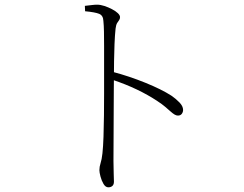

<svg xmlns="http://www.w3.org/2000/svg" viewBox="-20 -765 1040 819"><path d="M442 34Q430 34 421.5 19.5Q413 5 408.5 -12.5Q404 -30 404 -39Q404 -54 409 -69Q414 -84 417 -111Q420 -139 421.5 -182Q423 -225 423.5 -273.5Q424 -322 424 -367Q424 -412 424 -443Q424 -473 424 -505.5Q424 -538 424 -569.5Q424 -601 423.5 -629Q423 -657 421 -676Q420 -699 403 -706Q386 -713 343 -717L342 -740Q360 -742 372 -743.5Q384 -745 394 -745Q409 -745 425.5 -739.5Q442 -734 457.5 -726Q473 -718 482.5 -709Q492 -700 492 -692Q492 -684 488 -679Q484 -674 479.5 -666.5Q475 -659 473 -643Q470 -615 468.5 -577.5Q467 -540 466.5 -504Q466 -468 466 -442Q466 -429 465.5 -388.5Q465 -348 465 -293.5Q465 -239 464.5 -182Q464 -125 464 -78Q464 -47 465 -25.5Q466 -4 466 10Q466 22 459.5 28Q453 34 442 34ZM739 -272Q732 -272 724.5 -276.5Q717 -281 707.5 -289.5Q698 -298 684.5 -309.5Q671 -321 651 -334Q612 -360 564 -383Q516 -406 459 -425V-459Q531 -440 600 -412Q669 -384 711 -357Q730 -344 745.5 -328Q761 -312 761 -296Q761 -287 755.5 -279.5Q750 -272 739 -272Z"/></svg>

Font: Noto Serif KR ExtraLight
Style: Regular
Weight: 200
Designer: Ryoko NISHIZUKA 西塚涼子 (kana & ideographs); Frank Grießhammer (Latin, Greek & Cyrillic); Wenlong ZHANG 张文龙 (bopomofo); San
Foundry: Adobe
Version: Version 2.002-H1;hotconv 1.1.0;makeotfexe 2.6.0